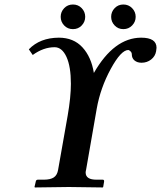

<svg xmlns="http://www.w3.org/2000/svg" viewBox="-20 -824 709 845"><path d="M235.8 -77.1 277.8 -314.9Q292 -397 292 -455.1Q292 -531.2 272.5 -573.7Q252.9 -616.2 220.2 -616.2Q171.4 -616.2 124 -582L106.9 -606.9Q155.8 -657.7 238.8 -658.2Q303.7 -658.2 342.8 -615.7Q381.8 -573.2 393.1 -502.9Q481.9 -657.7 601.1 -658.2Q668.9 -658.2 668.9 -613.8Q668.9 -609.9 667 -598.1Q663.1 -576.2 645 -562Q627 -547.9 603 -547.9Q584 -547.9 572 -557.9Q560.1 -567.9 560.1 -585Q560.1 -592.8 554 -598.4Q547.9 -604 544.9 -604Q512.7 -604 467.3 -520.5Q421.9 -437 405.8 -346.2L358.9 -77.1Q356.9 -69.3 356.9 -64.9Q356.9 -32.7 405.8 -33.2H432.1Q439.5 -33.2 438 -23.9L434.1 -1L432.1 1Q318.4 -1 283.2 -1L133.8 1L131.8 -1L137.2 -23.9Q138.2 -32.7 146 -33.2H172.9Q201.7 -33.2 216.8 -43.2Q231.9 -53.2 235.8 -77.1ZM262.5 -711.9Q247.1 -728 247.1 -750Q247.1 -772 262.5 -788.1Q277.8 -804.2 301 -804.2Q324.2 -804.2 339.6 -788.1Q355 -772 355 -750Q355 -728 339.6 -711.9Q324.2 -695.8 301 -695.8Q277.8 -695.8 262.5 -711.9ZM484.6 -711.9Q469.2 -728 469.2 -750Q469.2 -772 484.6 -788.1Q500 -804.2 522.9 -804.2Q545.9 -804.2 561.5 -788.1Q577.1 -772 577.1 -750Q577.1 -728 561.5 -711.9Q545.9 -695.8 522.9 -695.8Q500 -695.8 484.6 -711.9Z"/></svg>

Font: Linux Libertine O
Style: Semibold Italic
Weight: 600
Italic angle: -11.5°
Designer: Philipp H. Poll
Foundry: Philipp H. Poll
Version: Version 5.1.2